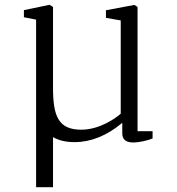

<svg xmlns="http://www.w3.org/2000/svg" viewBox="-20 -576 731 792"><path d="M198.7 -10.3C220.7 2.4 249.5 10.3 287.6 10.3C354.5 10.3 420.9 -16.1 484.4 -69.3V-25.4C484.4 0 500.5 11.7 529.8 11.7C553.7 11.7 590.3 3.4 609.4 -4.9V-34.7H547.4V-547.4L534.2 -555.7L417 -533.7V-502.4L478 -491.7V-106.9C458.5 -89.4 391.6 -41 315.4 -41C219.7 -41 198.7 -98.1 198.7 -215.3V-547.4L184.1 -556.2L78.6 -534.2V-504.9L128.9 -495.1V-225.1V-216.3V196.3H198.7Z"/></svg>

Font: Merriweather
Style: Light
Weight: 250
Designer: Eben Sorkin ( eben@eyebytes.com )
Foundry: Sorkin Type Co.
Version: Version 1.003